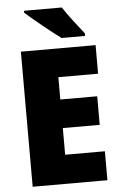

<svg xmlns="http://www.w3.org/2000/svg" viewBox="-61 -969 632 1011"><g transform="rotate(-5 255.0 -463.5)"><path d="M305 -927H105V-917C145 -881 244 -800 290 -767H414V-781C387 -815 332 -884 305 -927ZM465 0V-153H255V-294H450V-445H255V-563H465V-714H70V0Z"/></g></svg>

Font: Noto Sans Telugu SemiCondensed Black
Style: Regular
Weight: 900
Width: 4
Designer: Jelle Bosma - Monotype Design Team
Foundry: Monotype Imaging Inc.
Version: Version 2.005